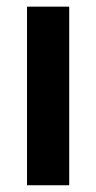

<svg xmlns="http://www.w3.org/2000/svg" viewBox="-20 -549 285 569"><path d="M60.1 0V-529.3H185.1V0Z"/></svg>

Font: Inter 24pt SemiBold
Style: Regular
Weight: 600
Designer: Rasmus Andersson
Foundry: rsms
Version: Version 4.001;git-66647c0bb